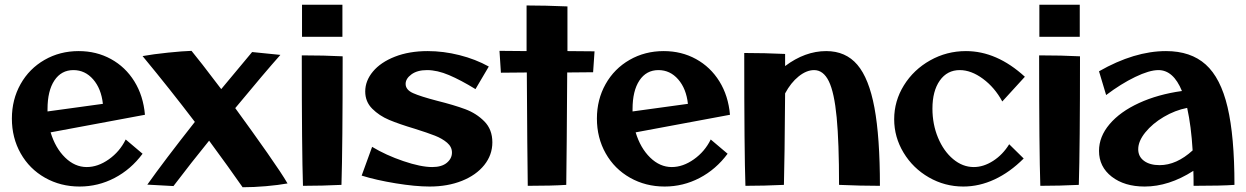

<svg xmlns="http://www.w3.org/2000/svg" viewBox="-20 -780 5245 808"><path d="M509 -193 580 -133Q531 -67 462 -31Q393 5 315 5Q235 5 169.5 -32Q104 -69 67 -134.5Q30 -200 30 -281Q30 -361 66.5 -426Q103 -491 167.5 -528Q232 -565 311 -565Q386 -565 447 -531.5Q508 -498 545.5 -437.5Q583 -377 590 -297L193 -223Q213 -157 254 -117Q295 -77 345 -77Q392 -77 438 -109.5Q484 -142 509 -193ZM180 -321V-311L413 -343Q406 -407 372 -446Q338 -485 289 -485Q238 -485 209 -441.5Q180 -398 180 -321Z M1001 8Q944 -74 860 -188Q786 -97 710 3L600 -3Q670 -102 800 -267Q695 -405 580 -544Q624 -552 687 -558.5Q750 -565 786 -566Q817 -529 911 -405L1041 -561L1160 -549Q1095 -476 970 -325Q1043 -225 1105 -136.5Q1167 -48 1190 -8Q1151 -1 1099.5 3.5Q1048 8 1001 8Z M1251 -760H1421V-625H1251ZM1250 -547Q1346 -547 1422 -543Q1422 -162 1417 -2Q1336 2 1255 2Q1250 -145 1250 -547Z M1502 -41 1546 -162Q1604 -127 1677.5 -102Q1751 -77 1799 -77Q1839 -77 1860.5 -95Q1882 -113 1882 -138Q1882 -162 1861.5 -179.5Q1841 -197 1810.5 -209Q1780 -221 1726 -238Q1659 -258 1617.5 -275.5Q1576 -293 1546.5 -322.5Q1517 -352 1517 -395Q1517 -440 1549.5 -479Q1582 -518 1642 -541.5Q1702 -565 1780 -565Q1846 -565 1913.5 -548Q1981 -531 2037 -500L1981 -405Q1919 -443 1869.5 -464Q1820 -485 1777 -485Q1736 -485 1711.5 -467Q1687 -449 1687 -427Q1687 -402 1718.5 -388Q1750 -374 1819 -356Q1891 -338 1938 -320.5Q1985 -303 2018.5 -269Q2052 -235 2052 -181Q2052 -128 2018 -85.5Q1984 -43 1924 -19Q1864 5 1788 5Q1728 5 1645.5 -8.5Q1563 -22 1502 -41Z M2476 -476 2367 -475Q2365 -138 2363 -2Q2303 2 2201 2Q2199 -132 2197 -475L2088 -474L2082 -566L2196 -565V-757Q2272 -757 2368 -753V-565L2482 -564Z M2971 -193 3042 -133Q2993 -67 2924 -31Q2855 5 2777 5Q2697 5 2631.5 -32Q2566 -69 2529 -134.5Q2492 -200 2492 -281Q2492 -361 2528.5 -426Q2565 -491 2629.5 -528Q2694 -565 2773 -565Q2848 -565 2909 -531.5Q2970 -498 3007.5 -437.5Q3045 -377 3052 -297L2655 -223Q2675 -157 2716 -117Q2757 -77 2807 -77Q2854 -77 2900 -109.5Q2946 -142 2971 -193ZM2642 -321V-311L2875 -343Q2868 -407 2834 -446Q2800 -485 2751 -485Q2700 -485 2671 -441.5Q2642 -398 2642 -321Z M3683 2Q3601 2 3511 -2Q3511 -181 3501 -286Q3491 -391 3468 -438Q3445 -485 3406 -485Q3374 -485 3341 -458.5Q3308 -432 3284 -387Q3282 -108 3279 -2Q3195 2 3117 2Q3112 -140 3112 -557Q3198 -557 3284 -553V-502Q3368 -565 3457 -565Q3539 -565 3588 -507.5Q3637 -450 3660 -326.5Q3683 -203 3683 2Z M3743 -278Q3743 -355 3784 -421Q3825 -487 3894.5 -526Q3964 -565 4045 -565Q4175 -565 4293 -457L4198 -353Q4166 -412 4116.5 -448.5Q4067 -485 4019 -485Q3966 -485 3935 -441Q3904 -397 3904 -323Q3904 -257 3927.5 -200.5Q3951 -144 3991 -110.5Q4031 -77 4078 -77Q4119 -77 4159.5 -103Q4200 -129 4227 -173L4288 -113Q4230 -55 4165.5 -25Q4101 5 4034 5Q3956 5 3889 -33.5Q3822 -72 3782.5 -137.5Q3743 -203 3743 -278Z M4354 -760H4524V-625H4354ZM4353 -547Q4449 -547 4525 -543Q4525 -162 4520 -2Q4439 2 4358 2Q4353 -145 4353 -547Z M5003 2Q5003 -41 5002 -61Q4899 5 4797 5Q4712 5 4658.5 -36.5Q4605 -78 4605 -145Q4605 -205 4649.5 -257.5Q4694 -310 4773.5 -346.5Q4853 -383 4954 -397Q4918 -485 4855 -485Q4817 -485 4757 -456Q4697 -427 4635 -380L4605 -480Q4754 -565 4887 -565Q4991 -565 5054 -508.5Q5117 -452 5146 -329Q5175 -206 5175 -2Q5123 2 5003 2ZM4999 -147Q4993 -249 4976 -326Q4925 -316 4877.5 -288Q4830 -260 4800 -223Q4770 -186 4770 -152Q4770 -121 4794.5 -103Q4819 -85 4860 -85Q4931 -85 4999 -147Z"/></svg>

Font: Otomanopee
Style: Regular
Weight: 400
Designer: Das Ende der Wildnis
Foundry: Gutenberg Labo
Version: Version 3.000